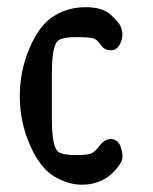

<svg xmlns="http://www.w3.org/2000/svg" viewBox="-20 -506 419 526"><path d="M204.1 0Q166 0 127.4 -23.4Q88.9 -46.9 61.5 -109.9Q34.2 -172.9 34.2 -242.2Q34.2 -311.5 61 -374.5Q87.9 -437.5 127.4 -461.9Q167 -486.3 213.9 -486.3Q214.8 -486.3 215.8 -486.3Q260.7 -486.3 283.7 -465.3Q306.6 -444.3 311 -432.6Q315.4 -420.9 315.4 -411.6Q315.4 -402.3 311.5 -391.6Q302.7 -368.2 284.2 -368.2Q265.6 -368.2 255.9 -383.3Q246.1 -398.4 233.9 -401.4Q221.7 -404.3 188.5 -404.3Q155.3 -404.3 141.6 -396.5Q122.1 -385.7 122.1 -304.7V-180.7Q122.1 -99.6 141.6 -88.9Q155.3 -81.1 186.5 -81.1Q217.8 -81.1 228.5 -85Q239.3 -88.9 252.9 -106.9Q266.6 -125 283.2 -125Q305.7 -125 312.5 -97.7Q315.4 -85.9 315.4 -81.1V-73.2Q314.5 -64.5 306.6 -53.7Q269.5 0 204.1 0Z"/></svg>

Font: Semi-Sweet
Style: Book
Weight: 400
Designer: Walter E Stewart
Version: 0.5